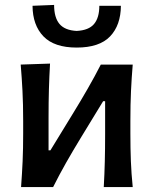

<svg xmlns="http://www.w3.org/2000/svg" viewBox="-20 -759 623 779"><path d="M65.5 0Q69.5 -54.5 71.8 -105.2Q74 -156 74 -218V-268Q74 -337 71.2 -390Q68.5 -443 64 -497L183 -501Q180 -448.5 178.5 -397.8Q177 -347 177 -281V-149H184.5L277.5 -301Q308 -350.5 336.2 -399.8Q364.5 -449 389 -497H518.5Q514 -443 511.5 -390Q509 -337 509 -268V-218Q509 -156 511 -105.2Q513 -54.5 518.5 0H401Q404 -53.5 405.2 -103.5Q406.5 -153.5 406.5 -214.5V-348.5H398.5L307 -198.5Q276.5 -148.5 248.2 -98.8Q220 -49 195.5 0ZM291 -566Q200 -566 156.2 -611.5Q112.5 -657 112 -735.5L199.5 -739Q199.5 -688 221.2 -662Q243 -636 291 -633.5Q340 -636 361.5 -661.5Q383 -687 383 -735.5H470.5Q470 -657 426.8 -611.5Q383.5 -566 291 -566Z"/></svg>

Font: Commissioner Flair Medium
Style: Regular
Weight: 500
Designer: Kostas Bartsokas
Foundry: Kostas Bartsokas
Version: Version 1.000; ttfautohint (v1.8.3)